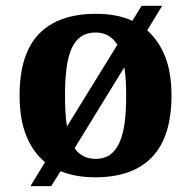

<svg xmlns="http://www.w3.org/2000/svg" viewBox="-20 -596 653 656"><path d="M565.9 -270Q565.9 -128.9 499.8 -59.6Q433.6 9.8 305.2 9.8Q237.8 9.8 187 -11.2L154.8 40H84L133.8 -42Q91.8 -76.7 69.3 -133.3Q46.9 -189.9 46.9 -270Q46.9 -411.1 113 -480Q179.2 -548.8 308.1 -548.8Q343.3 -548.8 374.5 -543Q405.8 -537.1 432.1 -524.9L463.9 -576.2H534.2L482.9 -492.2Q522.9 -457 544.4 -402.3Q565.9 -347.7 565.9 -270ZM202.1 -270Q202.1 -239.3 203.6 -212.6Q205.1 -186 209 -164.1L380.9 -442.9Q355.5 -484.9 306.2 -484.9Q277.3 -484.9 257.3 -471.4Q237.3 -458 225.1 -431.2Q212.9 -404.3 207.5 -364Q202.1 -323.7 202.1 -270ZM411.1 -270Q411.1 -297.4 409.7 -321Q408.2 -344.7 404.8 -366.2L234.9 -89.8Q259.8 -53.2 307.1 -53.2Q335.9 -53.2 355.7 -67.1Q375.5 -81.1 387.9 -108.4Q400.4 -135.7 405.8 -176.3Q411.1 -216.8 411.1 -270Z"/></svg>

Font: Droids
Style: b
Weight: 700
Foundry: Ascender Corporation
Version: Version 1.00 build 113